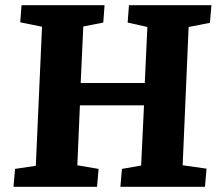

<svg xmlns="http://www.w3.org/2000/svg" viewBox="-20 -720 842 740"><path d="M535 -314H288L278 -83L360 -69L354 0H32L38 -69L118 -81L142 -617L58 -634L63 -700H383L378 -633L301 -618L291 -400H538L548 -616L472 -633L477 -700H795L789 -632L707 -616L684 -83L776 -70L770 0H444L450 -69L524 -82Z"/></svg>

Font: Literata 12pt
Style: Bold Italic
Weight: 700
Italic angle: -2°
Designer: Latin by Veronika Burian and Jose Scaglione. Greek by Irene Vlachou. Cyrillic by Vera Evstafieva
Foundry: TypeTogether
Version: Version 3.002